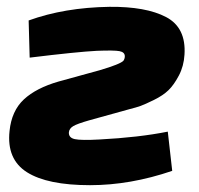

<svg xmlns="http://www.w3.org/2000/svg" viewBox="-20 -531 584 563"><path d="M67 -362 64 -471Q169 -509 301 -511Q408 -512 467 -481Q526 -450 521 -371Q519 -337 504.5 -309.5Q490 -282 474 -266.5Q458 -251 431.5 -238Q405 -225 392.5 -220.5Q380 -216 360 -211L241 -178Q206 -168 194.5 -161Q183 -154 182 -143Q181 -127 199.5 -123Q218 -119 272 -122Q387 -128 472 -145L485 -30Q362 12 244 12Q119 12 59 -26Q-1 -64 8 -147Q14 -206 50 -239.5Q86 -273 152 -292L272 -325Q333 -343 342 -353Q346 -359 346 -366Q346 -378 330.5 -381Q315 -384 264 -382Q206 -379 67 -362Z"/></svg>

Font: Ezarion Extra Bold
Style: Italic
Weight: 800
Italic angle: -8°
Designer: Natanael Gama
Version: Version 1.001;PS 001.001;hotconv 1.0.70;makeotf.lib2.5.58329